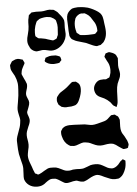

<svg xmlns="http://www.w3.org/2000/svg" viewBox="-65 -1023 797 1121"><g transform="rotate(-5 333.5 -462.5)"><path d="M214 -679Q215 -683 219 -691Q219 -695 220 -696Q224 -698 234 -701Q244 -705 256.5 -705.5Q269 -706 281 -705Q286 -704 291 -702Q296 -700 299 -699Q300 -699 302.5 -697.5Q305 -696 306 -695Q307 -694 308.5 -689.5Q310 -685 310 -684L312 -675Q312 -674 309.5 -672Q307 -670 306 -669Q302 -662 298 -660Q296 -659 293 -659Q290 -659 288 -658Q276 -656 268 -656Q242 -656 225 -667Q215 -672 214 -679ZM633 -57V-55Q633 -26 626 -8Q622 4 613 19Q604 32 598 35Q597 36 593.5 38.5Q590 41 587 42Q584 44 574 44Q570 45 563 45Q549 45 535.5 40Q522 35 502 26Q498 24 485.5 18Q473 12 461 11Q442 11 410 30Q401 36 387 41Q385 41 383.5 42Q382 43 380 43H376Q363 43 351 38Q349 37 344.5 35.5Q340 34 338 34H335Q329 34 327 35Q320 35 306 39Q290 43 282 43Q273 43 266 39.5Q259 36 251 30.5Q243 25 236 21Q226 15 217 12Q211 11 198 11Q189 11 180.5 15.5Q172 20 160 29Q150 38 141 42Q127 49 107 49Q80 49 60 35Q42 22 35 2Q33 -4 33 -16Q33 -31 34 -38Q35 -47 35 -65Q35 -82 25 -116Q19 -138 17 -150Q15 -162 14 -178Q13 -194 13 -200Q12 -209 12 -228Q12 -239 16.5 -253Q21 -267 26 -280Q31 -292 35 -305.5Q39 -319 40 -329Q42 -341 42 -346Q42 -354 40 -363Q38 -372 37 -376Q36 -380 34 -390.5Q32 -401 32 -410Q32 -420 34.5 -433.5Q37 -447 38 -454Q45 -492 46 -523Q47 -531 47 -546Q47 -561 45 -568Q43 -584 33 -607Q29 -615 21.5 -627.5Q14 -640 12 -649Q11 -652 11.5 -655Q12 -658 11 -661Q11 -663 10.5 -666.5Q10 -670 11 -672Q12 -674 17 -682L23 -692Q25 -694 28 -695Q31 -696 33 -697Q42 -702 44 -702Q52 -704 56 -704Q66 -704 73 -701Q86 -698 87 -697Q89 -695 89.5 -692Q90 -689 92 -687Q93 -685 94.5 -682Q96 -679 96 -677Q96 -673 90 -664Q87 -658 81.5 -647.5Q76 -637 75 -628Q73 -620 73 -614L77 -604L86 -584Q94 -569 95 -564L99 -554Q101 -539 94 -519Q93 -516 91 -508.5Q89 -501 89 -494Q89 -487 92 -479Q95 -471 96 -469Q103 -455 103 -445Q103 -434 97 -419Q91 -404 89 -398Q88 -396 87 -393Q86 -390 86 -387Q86 -379 92 -365Q93 -362 95 -355Q97 -348 97 -342Q97 -327 86 -305Q79 -289 75.5 -278Q72 -267 72 -255Q72 -242 75 -228Q76 -224 77 -215.5Q78 -207 78 -200Q78 -186 73 -168Q68 -143 68 -136Q68 -117 76 -95.5Q84 -74 86 -69Q92 -49 97 -39Q100 -30 101 -29L109 -26Q116 -21 119 -21Q122 -21 126 -23Q130 -25 132 -26Q138 -28 155 -39Q174 -50 177 -51Q190 -56 212 -54Q227 -54 240 -48Q246 -46 259 -39Q272 -32 280 -30Q286 -28 302 -28Q306 -28 312.5 -29.5Q319 -31 323 -32Q330 -33 344 -33Q352 -32 367 -32Q380 -32 387 -34Q395 -36 407 -41Q419 -46 428 -49Q440 -52 456 -52Q466 -52 471 -51Q484 -49 498 -41Q512 -33 516 -31Q525 -25 535 -22Q550 -19 551 -19Q570 -19 589 -38Q592 -41 596 -46.5Q600 -52 603 -55Q604 -57 612 -62Q617 -67 619 -67Q620 -67 623 -64Q624 -63 628 -61Q632 -59 633 -57ZM487 -489Q487 -504 496.5 -518Q506 -532 520 -538Q528 -541 541 -541Q546 -542 552 -541Q558 -540 563 -541L573 -546Q575 -547 577 -547.5Q579 -548 581 -549Q583 -551 586 -560Q592 -575 592 -592Q592 -617 583 -635Q580 -640 575.5 -648.5Q571 -657 568 -664Q567 -666 565.5 -668.5Q564 -671 564 -674L568 -682Q569 -684 570.5 -687.5Q572 -691 574 -692Q575 -693 579 -693Q581 -694 585.5 -695.5Q590 -697 593 -697Q594 -697 603 -694Q622 -688 631 -678Q633 -676 634.5 -672Q636 -668 637 -666L641 -658V-655Q641 -644 640 -634Q639 -624 639 -615Q639 -607 640 -601.5Q641 -596 642 -592Q646 -574 646 -564Q646 -560 644 -550Q642 -542 636 -530Q630 -518 627 -509Q621 -490 620 -466Q619 -442 619 -437Q619 -419 618 -410Q618 -408 617 -399Q616 -390 612 -382Q612 -380 610.5 -377.5Q609 -375 608 -374Q606 -374 601 -379Q599 -380 595.5 -381.5Q592 -383 591 -385Q587 -388 583 -394.5Q579 -401 575 -405Q559 -421 542 -430Q535 -434 522.5 -439Q510 -444 504 -450Q496 -456 491.5 -467.5Q487 -479 487 -489ZM315 -503Q318 -505 322 -508Q326 -511 330 -514Q337 -519 342.5 -525Q348 -531 355 -536Q356 -537 358.5 -539Q361 -541 364 -542Q366 -543 370 -542.5Q374 -542 376 -542Q377 -542 380 -542.5Q383 -543 385 -542L393 -536Q394 -535 396.5 -533.5Q399 -532 401 -529Q410 -519 410 -497Q410 -470 394 -434Q385 -414 374 -408Q372 -406 368 -405Q364 -404 361 -403Q350 -399 326 -399Q315 -397 305 -399Q292 -402 289 -403Q288 -403 282 -409Q274 -415 272 -418Q271 -419 270.5 -422Q270 -425 269 -426Q268 -428 266.5 -432.5Q265 -437 265 -439V-443Q265 -455 268 -462L275 -471Q281 -480 289.5 -486.5Q298 -493 315 -503ZM660 -151Q660 -148 659 -145Q658 -142 657 -140L655 -132Q654 -130 646 -128Q630 -125 627 -126Q625 -127 617 -132Q617 -132 599 -144Q586 -155 572 -161Q562 -164 552 -164Q545 -164 536.5 -163Q528 -162 524 -161Q511 -158 497 -158Q481 -158 467 -164Q453 -170 451 -171Q435 -179 427 -181L409 -184Q398 -186 386 -182Q374 -178 372 -177Q352 -169 343 -169H340Q335 -169 332 -170Q325 -170 321 -171Q319 -172 316.5 -173.5Q314 -175 312 -176Q285 -193 276 -230Q273 -239 273 -251Q273 -259 274 -262L278 -268Q280 -270 282 -274Q284 -278 286 -279Q290 -282 295 -285Q300 -288 305 -289Q320 -294 354 -292L374 -291Q389 -291 415 -289Q423 -288 436 -285Q449 -282 458 -282Q471 -282 488 -286.5Q505 -291 513 -293Q534 -298 541 -302Q548 -305 565 -322Q571 -328 573 -329Q576 -330 585 -330L592 -331Q596 -331 603 -324Q609 -322 612 -318Q615 -316 617 -308Q618 -306 619.5 -303Q621 -300 621 -298V-294L620 -259Q620 -242 623 -233Q626 -219 640 -200Q650 -182 654 -173Q660 -155 660 -151ZM563 -755Q548 -743 548 -743L537 -741Q528 -738 526 -738Q524 -738 521 -739Q518 -740 516 -740Q507 -742 486 -752Q477 -757 464 -762L413 -777Q405 -779 391 -787L384 -791Q380 -794 376.5 -800Q373 -806 371 -811Q370 -815 370 -824Q368 -837 368 -863Q368 -878 367 -886L366 -908Q366 -927 371 -939Q375 -948 383 -956Q391 -964 400 -969L413 -972Q425 -974 433 -974Q442 -974 453 -973Q464 -972 470 -971Q495 -967 509 -960Q523 -954 537.5 -945.5Q552 -937 561 -928Q571 -917 574.5 -903Q578 -889 580 -867Q581 -861 583 -846Q585 -831 585 -818Q585 -792 575 -772Q573 -769 569.5 -763Q566 -757 563 -755ZM335 -779Q322 -759 302 -747Q282 -735 260 -735Q252 -735 236 -739Q220 -743 211 -743Q204 -743 191.5 -740.5Q179 -738 173 -738Q163 -739 153.5 -744.5Q144 -750 138 -758Q135 -762 134 -765Q133 -768 132 -770Q123 -785 123 -804Q123 -819 130 -842Q137 -867 138 -887Q138 -893 138.5 -910Q139 -927 143 -940Q144 -942 144 -945.5Q144 -949 146 -953L153 -959L162 -967Q165 -968 175 -968Q179 -969 189 -969L219 -968Q225 -968 232.5 -969Q240 -970 244 -971Q256 -974 269 -974Q273 -974 283 -972Q291 -972 294 -970Q296 -969 307 -961Q315 -956 322 -945Q343 -922 348 -904Q349 -899 349 -890L348 -861Q348 -852 349 -843Q350 -834 350 -825Q350 -814 344 -796ZM483 -928Q481 -929 477 -931.5Q473 -934 471 -935Q469 -936 466 -935.5Q463 -935 461 -935Q458 -936 450 -936Q440 -935 430 -927.5Q420 -920 415 -911Q414 -909 413.5 -906Q413 -903 412 -901Q406 -884 408 -857Q410 -842 413 -833Q413 -828 415 -826Q416 -824 419.5 -822Q423 -820 424 -819Q426 -818 428 -815.5Q430 -813 433 -812Q436 -810 444 -810Q456 -808 480 -808Q497 -808 505 -809Q518 -809 522 -811Q524 -812 526.5 -815Q529 -818 531 -820Q532 -821 534 -823Q536 -825 536 -826V-830Q536 -854 526 -874Q513 -896 504 -908.5Q495 -921 483 -928ZM273 -929Q270 -930 265 -931Q260 -932 257 -932Q253 -933 246 -933Q235 -933 217 -929L207 -926Q203 -925 198 -920Q189 -914 189 -914L184 -904Q177 -889 173 -866Q171 -845 172 -835Q172 -829 173 -827Q174 -825 176.5 -823.5Q179 -822 180 -821Q182 -820 184 -817.5Q186 -815 189 -814Q193 -812 203 -812Q217 -810 224 -808Q228 -808 244 -802L264 -796Q272 -793 275 -794Q277 -794 280 -795.5Q283 -797 285 -798Q287 -799 290 -800Q293 -801 295 -803Q298 -806 298 -810Q304 -821 304 -823Q305 -827 305 -837Q307 -857 307 -868Q307 -886 303 -898Q301 -908 299 -911Q298 -913 289 -920Q275 -928 273 -929Z"/></g></svg>

Font: Rubik-Burned
Style: Regular
Weight: 400
Designer: NaN (generative design), Hubert & Fischer (Rubik source font outlines)
Foundry: NaN, Hubert & Fischer
Version: Version 1.000